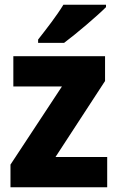

<svg xmlns="http://www.w3.org/2000/svg" viewBox="-20 -786 495 806"><path d="M425 -756V-766H246C219 -721 173 -662 140 -620V-606H249C300 -644 388 -719 425 -756ZM430 0V-127H213L421 -446V-550H36V-423H240L24 -95V0Z"/></svg>

Font: Noto Sans Myanmar UI SemiCondensed ExtraBold
Style: Regular
Weight: 800
Width: 4
Designer: Monotype Design Team
Foundry: Monotype Imaging Inc.
Version: Version 2.103